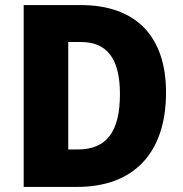

<svg xmlns="http://www.w3.org/2000/svg" viewBox="-20 -734 720 754"><path d="M632 -371C632 -593 512 -714 298 -714H73V0H284C499 0 632 -127 632 -371ZM451 -365C451 -217 399 -147 285 -147H248V-569H298C399 -569 451 -505 451 -365Z"/></svg>

Font: Noto Sans Bengali SemiCondensed ExtraBold
Style: Regular
Weight: 800
Width: 4
Designer: Joana Ranito - Universal Thirst; Jelle Bosma - Monotype Design Team
Foundry: Universal Thirst ehf.
Version: Version 3.000